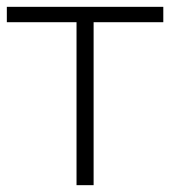

<svg xmlns="http://www.w3.org/2000/svg" viewBox="-21 -542 498 562"><path d="M457 -522V-477H253V0H203V-477H-1V-522Z"/></svg>

Font: mBank Light
Style: Regular
Weight: 300
Designer: Julieta Ulanovsky
Foundry: Julieta Ulanovsky
Version: Version 7.200;PS 007.200;hotconv 1.0.88;makeotf.lib2.5.64775